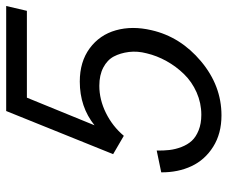

<svg xmlns="http://www.w3.org/2000/svg" viewBox="-78 -652 740 624"><g transform="rotate(-90 292.0 -340.0)"><path d="M229 9.8Q169.9 9.8 127.2 -17.1Q84.5 -43.9 64 -87.6Q43.5 -131.3 43.9 -186L114.7 -200.7Q114.3 -178.7 116.5 -159.4Q118.7 -140.1 126.2 -120.4Q133.8 -100.6 146.2 -86.9Q158.7 -73.2 180.4 -64.5Q202.1 -55.7 231 -55.7Q269 -55.7 303.7 -71Q338.4 -86.4 363.3 -112.1Q388.2 -137.7 405.5 -168.9Q422.9 -200.2 430.7 -233.4Q438.5 -263.2 435.1 -291Q431.6 -318.8 420.4 -340.1Q409.2 -361.3 384.5 -374.3Q359.9 -387.2 325.2 -387.2Q280.3 -387.2 236.8 -365.7Q193.4 -344.2 162.6 -307.6L103 -342.3L243.2 -689.9H584.5L568.8 -622.6H286.6L196.8 -402.8Q256.3 -450.7 338.9 -450.7Q403.3 -450.7 447 -418.5Q490.7 -386.2 505.6 -333.3Q520.5 -280.3 505.9 -217.8Q484.4 -123.5 405 -56.9Q325.7 9.8 229 9.8Z"/></g></svg>

Font: HK Grotesk Italic
Style: Regular
Weight: 400
Italic angle: -13°
Designer: Alfredo Marco Pradil and Stefan Peev
Foundry: Hanken Design Co.
Version: Version 1.000;PS 001.000;hotconv 1.0.88;makeotf.lib2.5.64775